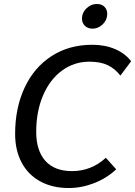

<svg xmlns="http://www.w3.org/2000/svg" viewBox="-20 -935 679 965"><path d="M56 -262Q56 -392 103.5 -494Q151 -596 239 -653Q327 -710 444 -710Q508 -710 559 -688Q610 -666 639 -627L585 -555Q558 -590 521.5 -607.5Q485 -625 429 -625Q353 -625 292 -580.5Q231 -536 196.5 -455.5Q162 -375 162 -272Q162 -178 208 -126.5Q254 -75 342 -75Q439 -75 512 -142L564 -84Q516 -39 453 -14.5Q390 10 325 10Q243 10 182 -23.5Q121 -57 88.5 -118.5Q56 -180 56 -262ZM392 -842Q392 -871 414.5 -893Q437 -915 467 -915Q491 -915 505 -901Q519 -887 519 -865Q519 -835 496.5 -813Q474 -791 445 -791Q421 -791 406.5 -805.5Q392 -820 392 -842Z"/></svg>

Font: Niramit Medium
Style: Italic
Weight: 500
Italic angle: -10°
Designer: Katatrad Aksorn Co.,Ltd.
Foundry: Cadson Demak Co.,Ltd.
Version: Version 1.000; ttfautohint (v1.6)